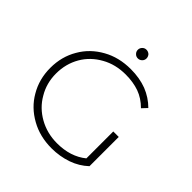

<svg xmlns="http://www.w3.org/2000/svg" viewBox="-222 -1037 1216 1216"><g transform="rotate(45 386.5 -428.5)"><path d="M622 -106V-347H671V-85Q623 -40 560 -18Q493 5 421 5Q316 5 234 -41Q149 -88 103 -168Q55 -249 55 -350Q55 -451 103 -532Q149 -612 234 -659Q316 -705 422 -705Q500 -705 564 -681Q627 -656 674 -609L642 -575Q597 -620 544 -639Q490 -658 423 -658Q332 -658 261 -618Q187 -577 147 -508Q106 -437 106 -350Q106 -264 148 -194Q188 -124 261 -83Q334 -42 423 -42Q543 -42 622 -106ZM405 -784Q388 -784 377 -796Q366 -807 366 -823Q366 -839 378 -851Q389 -862 405 -862Q420 -862 433 -851Q444 -838 444 -823Q444 -807 433 -796Q421 -784 405 -784Z"/></g></svg>

Font: Montserrat Light Alt1
Style: Light
Weight: 500
Designer: Differentunic
Foundry: Julieta Ulanovsky
Version: 0.1